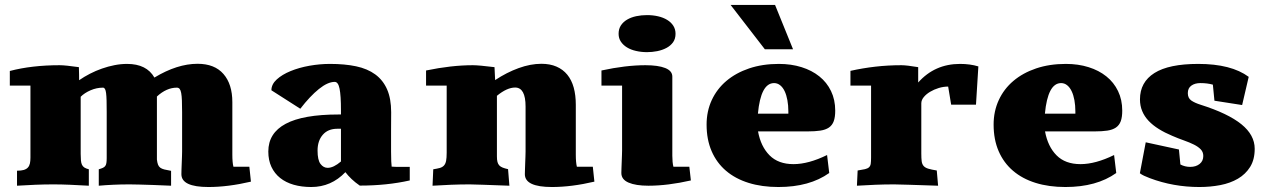

<svg xmlns="http://www.w3.org/2000/svg" viewBox="-20 -751 5170 782"><path d="M718.8 -41.5Q718.8 -48.3 719.2 -60.8Q719.7 -73.2 720.2 -86.9Q720.7 -100.6 721.2 -113.3Q721.7 -126 721.7 -133.8V-294.4Q721.7 -322.3 720.9 -341.3Q720.2 -360.4 718 -372.1Q715.8 -383.8 711.7 -388.9Q707.5 -394 700.2 -394Q658.2 -394 619.1 -357.9V-101.1Q620.6 -88.4 623.5 -80.6Q626.5 -72.8 632.6 -68.1Q638.7 -63.5 649.2 -60.8Q659.7 -58.1 676.8 -55.2V5.4L603.5 2.4Q571.3 1.5 547.6 0.7Q523.9 0 508.3 0Q471.7 0 440.9 1.5Q410.2 2.9 382.3 5.4V-61.5Q392.6 -64.5 398.9 -67.4Q405.3 -70.3 408.7 -75Q412.1 -79.6 413.3 -87.2Q414.6 -94.7 414.6 -107.4V-294.4Q414.6 -321.8 414.1 -340.8Q413.6 -359.9 412.1 -371.6Q410.6 -383.3 407.5 -388.7Q404.3 -394 399.4 -394Q373.5 -394 348.9 -383.3Q324.2 -372.6 308.6 -356.9V-124Q308.6 -108.4 309.6 -97.9Q310.5 -87.4 313.7 -80.3Q316.9 -73.2 323.5 -68.8Q330.1 -64.5 341.8 -61.5V5.4Q300.3 2.9 264.4 1.5Q228.5 0 197.8 0Q161.1 0 124.3 1.5Q87.4 2.9 49.3 5.4V-55.7Q65.9 -55.7 76.7 -58.8Q87.4 -62 93.5 -68.6Q99.6 -75.2 101.8 -85.2Q104 -95.2 104 -108.9V-402.3H20V-461.9Q109.4 -485.4 223.1 -485.4Q234.9 -485.4 254.2 -483.4Q273.4 -481.4 301.3 -477.5Q301.8 -461.4 302 -449Q302.2 -436.5 302.2 -424.3Q322.8 -438.5 346.4 -450.7Q370.1 -462.9 395.3 -471.7Q420.4 -480.5 446.3 -485.6Q472.2 -490.7 497.6 -490.7Q577.1 -490.7 608.9 -435.1Q701.7 -491.2 784.7 -491.2Q854 -491.2 890.1 -449.7Q926.3 -408.2 926.3 -335V-121.1Q926.3 -89.4 930.7 -71.8H995.6L1002 -11.2Q908.7 10.7 829.1 10.7Q718.8 10.7 718.8 -41.5Z M1354 -226.6Q1315.9 -226.6 1294.7 -202.1Q1273.4 -177.7 1273.4 -137.7Q1273.4 -99.1 1285.4 -83.3Q1297.4 -67.4 1314.5 -67.4Q1338.4 -67.4 1368.7 -93.3V-226.6ZM1648.9 -16.1Q1555.7 4.9 1445.3 4.9Q1426.8 -7.8 1412.1 -21.7Q1397.5 -35.6 1386.7 -49.8Q1329.1 10.7 1247.6 10.7Q1208.5 10.7 1176.3 1.5Q1144 -7.8 1121.1 -26.1Q1098.1 -44.4 1085.4 -71.5Q1072.8 -98.6 1072.8 -133.8Q1072.8 -209 1143.6 -246.8Q1214.4 -284.7 1358.9 -284.7H1368.7V-301.3Q1368.7 -362.3 1363 -389.9Q1357.4 -417.5 1343.3 -417.5Q1314.9 -417.5 1278.8 -388.4Q1242.7 -359.4 1203.1 -308.1L1085.4 -383.3Q1085.4 -407.7 1107.2 -427.5Q1128.9 -447.3 1163.3 -461.4Q1197.8 -475.6 1240.2 -483.2Q1282.7 -490.7 1324.2 -490.7Q1383.8 -490.7 1430.2 -481Q1476.6 -471.2 1508.3 -448Q1540 -424.8 1556.6 -387Q1573.2 -349.1 1573.2 -293.5Q1573.2 -279.8 1573 -261.7Q1572.8 -243.7 1572.8 -220.2V-133.8Q1572.8 -109.9 1573.5 -94.5Q1574.2 -79.1 1575.2 -72.3Q1583 -71.8 1591.1 -71.5Q1599.1 -71.3 1607.9 -71.3H1648.9Z M1715.3 -463.9Q1818.4 -485.4 1905.8 -485.4Q1918.5 -485.4 1940.2 -483.4Q1961.9 -481.4 1994.1 -477.5L1996.6 -424.8Q2043.9 -456.1 2092.3 -473.6Q2140.6 -491.2 2185.1 -491.2Q2220.2 -491.2 2246.6 -479.7Q2272.9 -468.3 2290.5 -446.8Q2308.1 -425.3 2316.7 -394.3Q2325.2 -363.3 2325.2 -324.2V-121.1Q2325.2 -89.4 2329.6 -71.8H2394.5L2400.9 -11.2Q2307.6 10.7 2228 10.7Q2117.7 10.7 2117.7 -41.5Q2117.7 -48.3 2118.2 -60.8Q2118.7 -73.2 2119.1 -86.9Q2119.6 -100.6 2120.1 -113.3Q2120.6 -126 2120.6 -133.8V-316.9Q2120.6 -394.5 2078.1 -394.5Q2044.9 -394.5 2003.9 -360.8V-113.8Q2003.9 -100.1 2006.1 -91.6Q2008.3 -83 2013.4 -77.4Q2018.6 -71.8 2027.3 -68.4Q2036.1 -64.9 2049.3 -62L2054.7 5.4Q1987.3 2.9 1947.5 1.5Q1907.7 0 1893.6 0Q1855 0 1817.4 1.5Q1779.8 2.9 1741.7 5.4L1744.6 -61.5Q1760.7 -64 1771.2 -66.9Q1781.7 -69.8 1788.1 -76.7Q1794.4 -83.5 1796.9 -95.7Q1799.3 -107.9 1799.3 -129.4V-402.3H1715.3Z M2499.5 -613.3Q2499.5 -633.3 2509 -647.7Q2518.6 -662.1 2534.7 -671.4Q2550.8 -680.7 2571.5 -685.1Q2592.3 -689.5 2615.2 -689.5Q2639.2 -689.5 2660.4 -684.6Q2681.6 -679.7 2697.5 -669.9Q2713.4 -660.2 2722.4 -646Q2731.4 -631.8 2731.4 -613.3Q2731.4 -592.8 2721.2 -578.6Q2710.9 -564.5 2694.3 -555.7Q2677.7 -546.9 2657 -542.7Q2636.2 -538.6 2615.2 -538.6Q2591.8 -538.6 2570.6 -543.5Q2549.3 -548.3 2533.7 -557.9Q2518.1 -567.4 2508.8 -581.3Q2499.5 -595.2 2499.5 -613.3ZM2429.7 -463.9Q2528.3 -485.4 2608.9 -485.4Q2660.6 -485.4 2689.5 -473.9Q2718.3 -462.4 2718.3 -439V-116.7Q2718.3 -89.8 2722.7 -71.8H2787.6L2793.9 -16.1Q2699.7 5.4 2621.1 5.4Q2569.3 5.4 2540 -7.3Q2510.7 -20 2510.7 -46.4Q2510.7 -53.2 2511.2 -65.7Q2511.7 -78.1 2512.2 -91.8Q2512.7 -105.5 2513.2 -118.2Q2513.7 -130.9 2513.7 -138.7V-402.3H2429.7Z M3095.2 -550.3 2955.6 -731H3136.7L3210 -550.3ZM3190.9 -288.1V-296.9Q3190.9 -321.8 3187 -343Q3183.1 -364.3 3175.8 -379.6Q3168.5 -395 3157.5 -403.8Q3146.5 -412.6 3132.8 -412.6Q3078.6 -412.6 3066.9 -288.1ZM3211.9 -82.5Q3272.9 -82.5 3348.6 -119.6L3357.4 -46.4Q3277.3 10.7 3150.4 10.7Q3083 10.7 3029.1 -6.1Q2975.1 -22.9 2937 -55.4Q2898.9 -87.9 2878.4 -135.3Q2857.9 -182.6 2857.9 -243.7Q2857.9 -297.9 2878.9 -343.3Q2899.9 -388.7 2938.5 -421.4Q2977.1 -454.1 3031.2 -472.4Q3085.4 -490.7 3152.3 -490.7Q3202.6 -490.7 3244.6 -477.5Q3286.6 -464.4 3317.1 -439.9Q3347.7 -415.5 3364.7 -380.1Q3381.8 -344.7 3381.8 -300.3Q3381.8 -273.9 3375.7 -257.3Q3369.6 -240.7 3356 -231.4Q3342.3 -222.2 3321 -219Q3299.8 -215.8 3269 -215.8H3067.4Q3078.6 -154.3 3114.3 -118.4Q3149.9 -82.5 3211.9 -82.5Z M3890.1 -490.7Q3931.6 -490.7 3964.8 -480.5L3955.1 -324.7H3854L3841.8 -398.4Q3822.8 -398.4 3803.5 -392.6Q3784.2 -386.7 3768.3 -377.2Q3752.4 -367.7 3742.4 -355.5Q3732.4 -343.3 3732.4 -330.1V-126Q3732.4 -106.4 3733.9 -94.5Q3735.4 -82.5 3741.7 -75.2Q3748 -67.9 3760.7 -64Q3773.4 -60.1 3795.4 -56.6L3800.8 5.4Q3725.6 2.9 3681.4 1.5Q3637.2 0 3622.1 0Q3583.5 0 3545.9 1.5Q3508.3 2.9 3470.2 5.4L3473.1 -56.6Q3492.2 -59.6 3502.9 -62Q3513.7 -64.5 3519.3 -69.6Q3524.9 -74.7 3526.4 -83.7Q3527.8 -92.8 3527.8 -109.4V-402.3H3443.8V-462.4Q3494.1 -473.6 3545.4 -479.5Q3596.7 -485.4 3651.4 -485.4Q3662.1 -485.4 3679.2 -483.4Q3696.3 -481.4 3719.7 -477.5V-415Q3787.1 -490.7 3890.1 -490.7Z M4359.9 -288.1V-296.9Q4359.9 -321.8 4356 -343Q4352.1 -364.3 4344.7 -379.6Q4337.4 -395 4326.4 -403.8Q4315.4 -412.6 4301.8 -412.6Q4247.6 -412.6 4235.8 -288.1ZM4380.9 -82.5Q4441.9 -82.5 4517.6 -119.6L4526.4 -46.4Q4446.3 10.7 4319.3 10.7Q4252 10.7 4198 -6.1Q4144 -22.9 4106 -55.4Q4067.9 -87.9 4047.4 -135.3Q4026.9 -182.6 4026.9 -243.7Q4026.9 -297.9 4047.9 -343.3Q4068.8 -388.7 4107.4 -421.4Q4146 -454.1 4200.2 -472.4Q4254.4 -490.7 4321.3 -490.7Q4371.6 -490.7 4413.6 -477.5Q4455.6 -464.4 4486.1 -439.9Q4516.6 -415.5 4533.7 -380.1Q4550.8 -344.7 4550.8 -300.3Q4550.8 -273.9 4544.7 -257.3Q4538.6 -240.7 4524.9 -231.4Q4511.2 -222.2 4490 -219Q4468.8 -215.8 4438 -215.8H4236.3Q4247.6 -154.3 4283.2 -118.4Q4318.8 -82.5 4380.9 -82.5Z M4869.1 -412.6Q4846.7 -412.6 4832.3 -402.3Q4817.9 -392.1 4817.9 -371.6Q4817.9 -351.6 4831.8 -341.8Q4845.7 -332 4870.6 -324.2Q4981.4 -289.1 5035.9 -245.1Q5090.3 -201.2 5090.3 -145Q5090.3 -101.1 5071.8 -71.3Q5053.2 -41.5 5022 -23.2Q4990.7 -4.9 4950.2 2.9Q4909.7 10.7 4865.2 10.7Q4758.8 10.7 4663.1 -25.4Q4649.9 -30.3 4639.6 -35.2Q4629.4 -40 4622.6 -45.4L4646.5 -171.4L4781.7 -142.1L4787.6 -81.1Q4806.2 -71.3 4827.6 -71.3Q4851.1 -71.3 4866 -83.3Q4880.9 -95.2 4880.9 -115.7Q4880.9 -131.8 4870.6 -142.6Q4860.4 -153.3 4842.8 -162.1Q4825.2 -170.9 4802.2 -179Q4779.3 -187 4754.4 -197.8Q4724.1 -210.4 4699.7 -225.6Q4675.3 -240.7 4658.2 -258.8Q4641.1 -276.9 4632.1 -298.6Q4623 -320.3 4623 -346.2Q4623 -416.5 4681.9 -453.6Q4740.7 -490.7 4860.4 -490.7Q4994.6 -490.7 5065.9 -438L5039.1 -323.2L4926.3 -340.8L4919.9 -406.2Q4897.5 -412.6 4869.1 -412.6Z"/></svg>

Font: Tienne Black
Style: Regular
Weight: 900
Designer: vernon adams
Foundry: vernon adams
Version: Version 001.001